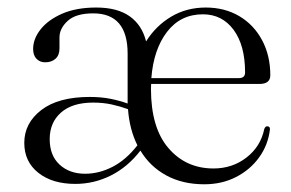

<svg xmlns="http://www.w3.org/2000/svg" viewBox="-20 -479 772 510"><path d="M698 -279Q698 -256 669 -256H381.5Q381 -249.5 381 -243Q381 -139.5 427.5 -85.5Q474 -31.5 547 -31.5Q597.5 -31.5 635 -60.8Q672.5 -90 682 -136.5Q685 -144 690 -143.5Q697.5 -143.5 697 -135Q692 -93.5 668.2 -60.8Q644.5 -28 607 -8.8Q569.5 10.5 522.5 10.5Q465 10.5 421.8 -13Q378.5 -36.5 353 -79Q319.5 -35.5 274.8 -13Q230 9.5 180 9.5Q119 9.5 81.8 -20Q44.5 -49.5 44.5 -99.5Q44.5 -152 89.8 -186.8Q135 -221.5 218.5 -221.5Q249 -221.5 273.8 -216.5Q298.5 -211.5 319 -204Q319 -209 319 -215V-336.5Q319 -443.5 227.5 -443.5Q181.5 -443.5 159.8 -423.5Q138 -403.5 138 -379.5V-350Q138 -332.5 127.5 -323Q117 -313.5 100 -313.5Q86 -313.5 77 -322.8Q68 -332 68 -349Q68 -376 88 -401.2Q108 -426.5 145.5 -442.8Q183 -459 235.5 -459Q292 -459 324.8 -435.5Q357.5 -412 368 -369Q394 -410.5 434.8 -434.8Q475.5 -459 526.5 -459Q577 -459 615.8 -436Q654.5 -413 676.2 -372.2Q698 -331.5 698 -279ZM519 -441Q459.5 -441 423.8 -394.5Q388 -348 382 -271.5H614.5Q631 -271.5 631 -286.5Q631 -358.5 600.5 -399.8Q570 -441 519 -441ZM112 -109.5Q112 -66 138.2 -41.8Q164.5 -17.5 206 -17.5Q243.5 -17.5 279.2 -36Q315 -54.5 345 -93Q324 -135 320 -189Q299.5 -196.5 276.8 -201.5Q254 -206.5 227.5 -206.5Q172 -206.5 142 -180Q112 -153.5 112 -109.5Z"/></svg>

Font: Fraunces 72pt S000 Light
Style: Regular
Weight: 300
Version: Version 1.000; ttfautohint (v1.8.3)